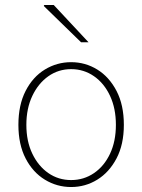

<svg xmlns="http://www.w3.org/2000/svg" viewBox="-20 -740 572 772"><path d="M266 12Q209 12 160.5 -17.5Q112 -47 83 -103Q54 -159 54 -238Q54 -318 83 -374.5Q112 -431 160.5 -460.5Q209 -490 266 -490Q323 -490 371 -460.5Q419 -431 448.5 -374.5Q478 -318 478 -238Q478 -159 448.5 -103Q419 -47 371 -17.5Q323 12 266 12ZM266 -16Q317 -16 358 -44Q399 -72 422.5 -122Q446 -172 446 -238Q446 -304 422.5 -354.5Q399 -405 358 -433.5Q317 -462 266 -462Q215 -462 174.5 -433.5Q134 -405 110 -354.5Q86 -304 86 -238Q86 -172 110 -122Q134 -72 174.5 -44Q215 -16 266 -16ZM306 -570 156 -716 158 -720H196L336 -570Z"/></svg>

Font: SourceSans3VF
Style: Regular
Weight: 200
Designer: Paul D. Hunt
Foundry: Adobe
Version: Version 3.052;hotconv 1.1.0;makeotfexe 2.6.0